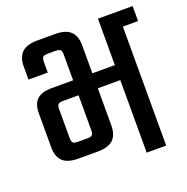

<svg xmlns="http://www.w3.org/2000/svg" viewBox="-115 -735 822 843"><g transform="rotate(-20 296.0 -313.5)"><path d="M592 -626V-556H521V0H430V-339H325V-167Q325 -121 302 -99.5Q279 -78 229 -78H140Q90 -78 67 -99.5Q44 -121 44 -167V-324Q44 -368 66 -388.5Q88 -409 136 -409H235V-528Q235 -546 229 -551.5Q223 -557 205 -557H172Q154 -557 148 -551.5Q142 -546 142 -528V-479H52V-540Q52 -627 144 -627H233Q325 -627 325 -540V-409H430V-626ZM235 -178V-339H163Q146 -339 140 -333.5Q134 -328 134 -310V-178Q134 -159 140 -153.5Q146 -148 164 -148H205Q223 -148 229 -153.5Q235 -159 235 -178Z"/></g></svg>

Font: Teko Regular
Style: Regular
Weight: 400
Designer: Manushi Parikh, Jonny Pinhorn
Foundry: Indian Type Foundry
Version: Version 1.105;PS 1.0;hotconv 1.0.78;makeotf.lib2.5.61930; tt